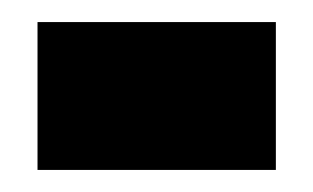

<svg xmlns="http://www.w3.org/2000/svg" viewBox="-20 -353 284 174"><path d="M14 -199V-333H230V-199Z"/></svg>

Font: Bricolage Grotesque Condensed ExtraBold
Style: Regular
Weight: 800
Width: 3
Designer: Mathieu Triay
Foundry: Atelier Triay
Version: Version 1.000;gftools[0.9.30]